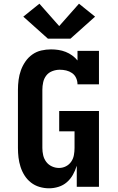

<svg xmlns="http://www.w3.org/2000/svg" viewBox="-20 -1010 640 1038"><path d="M245 8Q219 8 193.5 0.5Q168 -7 147.5 -23Q127 -39 113 -61Q99 -83 91 -108Q83 -133 80 -158.5Q77 -184 77 -210V-525Q77 -551 80.5 -578Q84 -605 93 -630Q102 -655 117.5 -677.5Q133 -700 155 -715.5Q177 -731 203 -737Q229 -743 256 -743Q276 -743 296 -740Q316 -737 335 -729.5Q354 -722 370.5 -710Q387 -698 399 -683V-735H515V-554H399Q399 -572 391.5 -588.5Q384 -605 369.5 -615Q355 -625 338 -629Q321 -633 303 -633Q283 -633 263 -625.5Q243 -618 230.5 -602Q218 -586 213.5 -565.5Q209 -545 209 -525V-210Q209 -190 213.5 -170.5Q218 -151 230 -135Q242 -119 260.5 -110.5Q279 -102 299 -102Q319 -102 336.5 -111Q354 -120 365 -136Q376 -152 379.5 -171.5Q383 -191 383 -210V-300H300V-410H515V0H395V-114Q387 -88 374 -65Q361 -42 341.5 -25Q322 -8 296.5 0Q271 8 245 8ZM239 -801 220 -818 106 -920 193 -990 300 -869 407 -990 494 -920 361 -801Z"/></svg>

Font: Iosevka Slab XBdEx
Style: Regular
Weight: 800
Width: 7
Monospace: yes
Designer: Belleve Invis
Foundry: Belleve Invis
Version: Version 11.1.0; ttfautohint (v1.8.3)